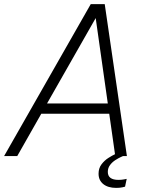

<svg xmlns="http://www.w3.org/2000/svg" viewBox="-26 -760 719 935"><path d="M-6 0 416 -740H484L592 0H573Q573 0 562 5Q551 10 536 19.5Q521 29 510 43.5Q499 58 499 77Q499 116 551 116Q566 116 578.5 113.5Q591 111 591 111L583 149Q583 149 571 152Q559 155 540 155Q500 155 477 136.5Q454 118 454 86Q454 59 468.5 40Q483 21 502 9Q521 -3 534 -9L506 -206H175L58 0ZM203 -256H499L440 -672Z"/></svg>

Font: Be Vietnam Pro ExtraLight
Style: Italic
Weight: 200
Italic angle: -12°
Designer: Lam Bao, Tony Le, Vietanh Nguyen
Foundry: Yellow Type Foundry
Version: Version 1.002; ttfautohint (v1.8.3)